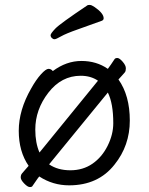

<svg xmlns="http://www.w3.org/2000/svg" viewBox="-20 -733 602 778"><path d="M393 -649Q344 -631 295.5 -614Q247 -597 227 -585.5Q207 -574 201 -574Q195 -574 190 -579Q185 -584 185 -590.5Q185 -597 204 -617Q223 -637 335 -712Q337 -713 344 -713Q351 -713 364 -704Q400 -679 400 -659Q400 -652 393 -649ZM260 18Q194 18 139 -18Q131 -8 124.5 2Q118 12 112 20Q110 25 101 25Q92 25 78 10.5Q64 -4 64 -14Q64 -24 69 -30Q74 -36 81.5 -44.5Q89 -53 96 -61Q56 -119 56 -203Q56 -287 106 -374Q126 -410 146 -432Q166 -454 176.5 -454Q187 -454 194 -445Q249 -486 310 -486Q371 -486 417 -454Q429 -470 444 -493Q447 -498 455.5 -498Q464 -498 477 -483Q490 -468 490 -456.5Q490 -445 486 -440Q482 -435 475 -427.5Q468 -420 460 -411Q506 -346 506 -244.5Q506 -143 444 -66Q378 18 260 18ZM377 -406Q348 -426 307 -426Q229 -426 176 -357.5Q123 -289 123 -208Q123 -154 140 -115ZM179 -67Q214 -43 265 -43Q316 -43 354.5 -69.5Q393 -96 416 -142Q439 -188 439 -234Q439 -314 417 -358Z"/></svg>

Font: Fusion Kai T
Style: Regular
Weight: 400
Designer: Fontworks Inc.
Version: Version 24.134;May 13, 2024